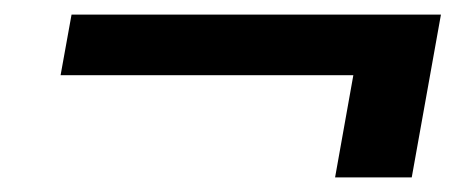

<svg xmlns="http://www.w3.org/2000/svg" viewBox="-20 -455 640 263"><path d="M439 -212 464 -352H63L78 -435H584L544 -212Z"/></svg>

Font: Rethink Sans Medium
Style: Italic
Weight: 500
Italic angle: -10°
Designer: The Rethink Sans project authors (Hans Thiessen). DM Sans designed by Colophon Foundry.
Foundry: Rethink Communications LLC
Version: Version 1.001